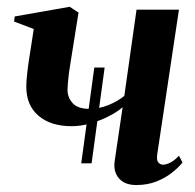

<svg xmlns="http://www.w3.org/2000/svg" viewBox="-20 -534 574 566"><path d="M219.5 -52.5 258 -335H288.5L250 -52.5ZM211.5 -497 186.5 -340.5Q185 -333 183.2 -318.5Q181.5 -304 180.2 -290Q179 -276 179 -268.5Q179.5 -245.5 194.8 -229.2Q210 -213 245 -213Q271.5 -213 299.5 -224.2Q327.5 -235.5 346.5 -251.5L382.5 -505.5H507.5L443.5 -79Q441 -61 447 -54.8Q453 -48.5 460.5 -48.5Q469.5 -48.5 481.8 -54.5Q494 -60.5 507.5 -75L518 -55Q506 -40 486.8 -24.8Q467.5 -9.5 441 1Q414.5 11.5 381 11.5Q359 11.5 344 2.8Q329 -6 322 -21.8Q315 -37.5 318 -59L341.5 -218Q325.5 -204 300.5 -191.2Q275.5 -178.5 247 -170.2Q218.5 -162 191 -162Q129.5 -162 93.5 -192.8Q57.5 -223.5 57.5 -278.5Q57.5 -293 59.8 -314Q62 -335 65.2 -356.5Q68.5 -378 71 -393.5L79.5 -448.5L21.5 -470.5L23.5 -485.5L185.5 -514Z"/></svg>

Font: Merriweather 144pt SemiBold
Style: Italic
Weight: 600
Italic angle: -7.8°
Version: Version 2.101